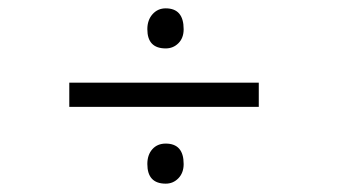

<svg xmlns="http://www.w3.org/2000/svg" viewBox="-20 -488 808 460"><path d="M333 -95Q333 -117 345 -130.5Q357 -144 377 -144Q420 -144 420 -95Q420 -74 407.5 -61Q395 -48 377 -48Q333 -48 333 -95ZM333 -418Q333 -440 345.5 -454Q358 -468 377 -468Q420 -468 420 -418Q420 -397 407.5 -384.5Q395 -372 377 -372Q333 -372 333 -418ZM146 -290H600V-232H146Z"/></svg>

Font: Antic Slab
Style: Regular
Weight: 400
Designer: Santiago Orozco
Foundry: Santiago Orozco
Version: Version 001.001